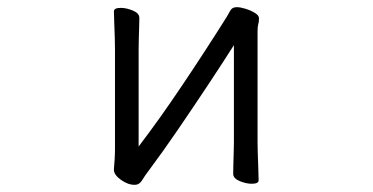

<svg xmlns="http://www.w3.org/2000/svg" viewBox="-20 -503 1040 536"><path d="M633 -377Q600 -325 559.5 -264Q519 -203 477 -141.5Q435 -80 394 -25Q384 -12 376.5 0.5Q369 13 356 13Q337 13 317.5 -1Q298 -15 298 -29V-31Q299 -40 300 -57Q301 -74 301 -86V-364Q301 -374 300.5 -395Q300 -416 299 -438Q298 -460 298 -471Q298 -481 317 -481Q333 -481 351 -473.5Q369 -466 369 -453Q369 -445 368.5 -428.5Q368 -412 367.5 -394Q367 -376 367 -364V-94Q425 -170 488.5 -264.5Q552 -359 613 -456Q618 -464 623 -473.5Q628 -483 641 -483Q651 -483 665.5 -478.5Q680 -474 691.5 -467Q703 -460 703 -452Q703 -442 701 -435.5Q699 -429 699 -415V-106Q699 -100 699.5 -79Q700 -58 701 -35Q702 -12 702 0Q702 10 683 10Q667 10 649 2.5Q631 -5 631 -18Q631 -26 631.5 -44.5Q632 -63 632.5 -81Q633 -99 633 -106Z"/></svg>

Font: Moon Stars Kai HW
Style: Regular
Weight: 400
Designer: GuiWonder
Version: Version 1.101